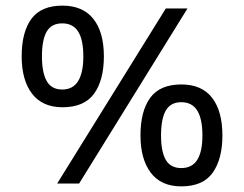

<svg xmlns="http://www.w3.org/2000/svg" viewBox="-20 -652 868 682"><path d="M569 -622H646L261 0H183ZM202 -271Q131 -271 94 -319Q57 -367 57 -452Q57 -538 91.5 -585Q126 -632 202 -632Q274 -632 311.5 -585Q349 -538 349 -452Q349 -367 314 -319Q279 -271 202 -271ZM201 -334Q239 -334 257.5 -364Q276 -394 276 -452Q276 -511 257.5 -540Q239 -569 201 -569Q163 -569 146 -540Q129 -511 129 -452Q129 -394 146 -364Q163 -334 201 -334ZM624 10Q552 10 515.5 -38.5Q479 -87 479 -171Q479 -257 513.5 -304.5Q548 -352 624 -352Q697 -352 733.5 -304.5Q770 -257 770 -171Q770 -87 735.5 -38.5Q701 10 624 10ZM624 -55Q662 -55 680.5 -84Q699 -113 699 -171Q699 -230 680.5 -259.5Q662 -289 624 -289Q586 -289 569 -259.5Q552 -230 552 -171Q552 -113 569 -84Q586 -55 624 -55Z"/></svg>

Font: malayalam15
Style: Book
Weight: 400
Designer: Jelle Bosma - Monotype Design Team
Foundry: Monotype Imaging Inc.
Version: Version 2.003